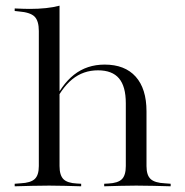

<svg xmlns="http://www.w3.org/2000/svg" viewBox="-20 -653 650 673"><path d="M152.4 -2.4Q121 -2.4 92.3 -1.6Q63.7 -0.8 31.5 0V-8.9L52.4 -10.5Q87.1 -12.1 101.6 -25.4Q116.1 -38.7 116.1 -71V-206.5H188.7V-71Q188.7 -38.7 202.4 -25Q216.1 -11.3 250 -9.7L264.5 -8.9V0Q234.7 -0.8 207.7 -1.6Q180.6 -2.4 152.4 -2.4ZM421 -206.5V-291.1Q421 -350 397.2 -378.2Q373.4 -406.5 323.4 -406.5Q271.8 -406.5 233.1 -375Q194.4 -343.5 163.7 -276.6L162.9 -283.9Q194.4 -355.6 239.5 -391.1Q284.7 -426.6 346.8 -426.6Q417.7 -426.6 455.6 -384.3Q493.5 -341.9 493.5 -262.9V-206.5ZM457.3 -2.4Q429 -2.4 402 -1.6Q375 -0.8 345.2 0V-8.9L359.7 -9.7Q393.5 -11.3 407.3 -25Q421 -38.7 421 -71V-206.5H493.5V-71Q493.5 -38.7 508.1 -25.4Q522.6 -12.1 557.3 -10.5L578.2 -8.9V0Q546 -0.8 517.3 -1.6Q488.7 -2.4 457.3 -2.4ZM116.1 -206.5V-544.4Q116.1 -579.8 101.2 -594.8Q86.3 -609.7 46 -612.9L31.5 -614.5V-623.4Q50.8 -622.6 61.7 -622.2Q72.6 -621.8 84.7 -621.8Q114.5 -621.8 141.1 -624.6Q167.7 -627.4 188.7 -633.1V-623.4V-206.5Z"/></svg>

Font: Playfair 144pt SemiExpanded Light
Style: Regular
Weight: 300
Width: 6
Designer: Claus Eggers Sørensen
Foundry: Claus Eggers Sørensen
Version: Version 2.203